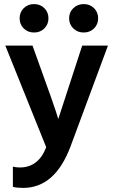

<svg xmlns="http://www.w3.org/2000/svg" viewBox="-20 -730 557 939"><path d="M146.5 -710Q177 -710 197 -690Q217 -670 217 -640.5Q217 -611 197 -591Q177 -571 146.5 -571Q116 -571 96 -591Q76 -611 76 -640.5Q76 -670 96 -690Q116 -710 146.5 -710ZM389.5 -710Q420 -710 440 -690Q460 -670 460 -640.5Q460 -611 440 -591Q420 -571 389.5 -571Q359 -571 338.5 -591Q318 -611 318 -640.5Q318 -670 338.5 -690Q359 -710 389.5 -710ZM93 189Q64 189 43 184V85Q59 89 77 89Q168 89 206 -10L6 -507H139Q253 -193 265 -148Q268 -159 382 -507H508L325 -14Q249 189 93 189Z"/></svg>

Font: Hind Kochi SemiBold
Style: Regular
Weight: 600
Designer: Dhruvi Tolia
Foundry: Indian Type Foundry
Version: Version 0.702;PS 1.0;hotconv 1.0.81;makeotf.lib2.5.63406